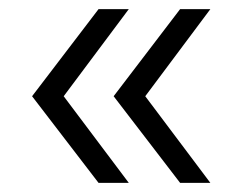

<svg xmlns="http://www.w3.org/2000/svg" viewBox="-20 -473 517 419"><path d="M195 -74 50 -263 195 -453H261L119 -263L261 -74ZM228 -263 373 -453H439L297 -263L439 -74H373Z"/></svg>

Font: Belfius21
Style: Regular
Weight: 400
Designer: Montserrat's base design by Julieta Ulanovsky, modified by Coast SPRL for Belfius Bank NV.
Foundry: Montserrat's base design by Julieta Ulanovsky, modified by Coast SPRL for Belfius Bank NV.
Version: Version 2.000;FEAKit 1.0